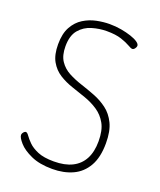

<svg xmlns="http://www.w3.org/2000/svg" viewBox="-137 -817 755 908"><g transform="rotate(20 240.5 -362.5)"><path d="M235 6Q171 6 128 -13.5Q85 -33 63.5 -57.5Q42 -82 42 -95Q42 -100 45 -105Q48 -110 52 -113Q56 -116 59 -116Q66 -116 75 -103Q84 -90 101 -73Q118 -56 148.5 -43Q179 -30 230 -30Q285 -30 322 -48.5Q359 -67 378 -103Q397 -139 397 -192Q397 -247 378.5 -280Q360 -313 330 -333Q300 -353 264.5 -365.5Q229 -378 193 -390Q157 -402 127 -421Q97 -440 78.5 -472.5Q60 -505 60 -558Q60 -612 79 -646Q98 -680 128 -698.5Q158 -717 192 -724Q226 -731 257 -731Q288 -731 316 -726Q344 -721 366.5 -713.5Q389 -706 402 -697Q415 -688 415 -679Q415 -675 412.5 -670Q410 -665 406 -661Q402 -657 397 -657Q390 -657 374 -666.5Q358 -676 329.5 -685.5Q301 -695 256 -695Q219 -695 182 -684Q145 -673 120.5 -644Q96 -615 96 -561Q96 -515 114.5 -487.5Q133 -460 163 -444Q193 -428 228.5 -416.5Q264 -405 300 -391Q336 -377 366 -354.5Q396 -332 414.5 -294Q433 -256 433 -195Q433 -124 407.5 -79.5Q382 -35 337.5 -14.5Q293 6 235 6Z"/></g></svg>

Font: Dosis ExtraLight
Style: Regular
Weight: 250
Designer: EdgarTolentino, PabloImpallari, IginoMarini
Foundry: EdgarTolentino, PabloImpallari, IginoMarini
Version: Version 3.001; ttfautohint (v1.8.2)